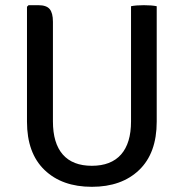

<svg xmlns="http://www.w3.org/2000/svg" viewBox="-20 -707 708 740"><path d="M584 -683V-238Q584 -117 516.5 -52Q449 13 334 13Q219 13 151.5 -52Q84 -117 84 -238V-681L90 -687H128Q159 -687 171.5 -672Q184 -657 184 -623V-239Q184 -155 222 -111.5Q260 -68 334 -68Q408 -68 446.5 -111.5Q485 -155 485 -239V-683Q504 -687 534.5 -687Q565 -687 584 -683Z"/></svg>

Font: Signika Negative
Style: Regular
Weight: 400
Designer: Anna Giedrys
Foundry: Anna Giedrys
Version: Version 1.001